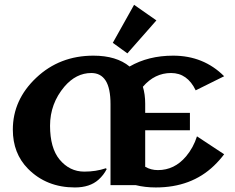

<svg xmlns="http://www.w3.org/2000/svg" viewBox="-20 -782 991 811"><path d="M546.4 -761.7 640.6 -695.8 518.1 -556.6 456.5 -601.1ZM446.8 0V-341.8Q446.8 -409.2 426.3 -441.4Q405.8 -473.6 365.7 -473.6Q301.3 -473.6 252 -416Q191.4 -344.2 191.4 -251Q191.4 -157.2 231.4 -108.4Q273.9 -57.1 335.9 -57.1Q385.7 -57.1 427.2 -71.3L430.7 -67.9Q418 -42.5 396 -22.9Q359.4 9.8 296.4 9.8Q176.3 9.8 98.1 -69.3Q34.2 -134.3 34.2 -234.4Q34.2 -360.4 133.1 -453.6Q231.9 -546.9 374.5 -546.9Q471.7 -546.9 527.3 -501Q606.4 -546.9 711.4 -546.9Q839.8 -546.9 926.8 -460L806.6 -400.4Q771.5 -473.6 702.6 -473.6Q633.3 -473.6 583.5 -415.5Q593.3 -383.3 593.3 -344.2V-305.2H782.2V-231.9H593.3V-77.6Q617.2 -63.5 647 -63.5Q716.8 -63.5 765.6 -121.1Q796.9 -158.2 812 -206.1L926.8 -130.4Q908.2 -105.5 883.8 -82Q788.1 9.8 638.2 9.8Q592.8 9.8 553.2 0Z"/></svg>

Font: Klaudia
Style: Bold
Weight: 700
Designer: Wojciech Kalinowski "wmk69" (wmk69@o2.pl)
Foundry: Wojciech Kalinowski "wmk69" (wmk69@o2.pl)
Version: Version 3.1.0; 2021-05-10